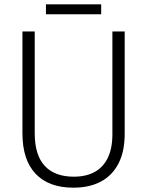

<svg xmlns="http://www.w3.org/2000/svg" viewBox="-20 -860 682 890"><path d="M558 -240Q558 -158 529.5 -102.5Q501 -47 448 -18.5Q395 10 320 10Q206 10 145 -54.5Q84 -119 84 -242V-714H141V-242Q141 -141 187.5 -91Q234 -41 322 -41Q379 -41 419 -63Q459 -85 480 -129Q501 -173 501 -238V-714H558ZM449 -840V-794H193V-840Z"/></svg>

Font: Noto Sans Hebrew SemiCondensed Light
Style: Regular
Weight: 300
Width: 4
Designer: Monotype Design Team
Foundry: Monotype Imaging Inc.
Version: Version 2.003